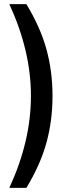

<svg xmlns="http://www.w3.org/2000/svg" viewBox="-20 -725 375 925"><path d="M107 180H25Q77 67 103 -43Q129 -153 129 -263Q129 -372 103 -482Q77 -592 25 -705H107Q174 -595 203.5 -488.5Q233 -382 233 -263Q233 -143 203.5 -36.5Q174 70 107 180Z"/></svg>

Font: Mulish SemiBold
Style: Regular
Weight: 600
Designer: Vernon Adams
Foundry: Vernon Adams
Version: Version 3.603; ttfautohint (v1.8.3)